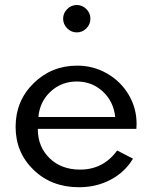

<svg xmlns="http://www.w3.org/2000/svg" viewBox="-20 -747 619 781"><path d="M301.3 14.6Q189.9 14.6 116.7 -55.9Q43.5 -126.5 43.5 -231Q43.5 -336.4 116.5 -408.2Q189.5 -480 293.9 -480Q359.9 -480 415.5 -448Q471.2 -416 503.4 -361.6Q535.6 -307.1 535.6 -243.2Q535.6 -235.4 534.7 -222.7H133.8Q133.8 -149.9 181.6 -103.5Q229.5 -57.1 305.7 -57.1Q400.4 -57.1 456.5 -134.8L521 -101.6Q487.8 -46.4 429.9 -15.9Q372.1 14.6 301.3 14.6ZM292.5 -415.5Q230 -415.5 185.8 -374.5Q141.6 -333.5 136.2 -271H448.7Q441.9 -334.5 397.9 -375Q354 -415.5 292.5 -415.5ZM292.5 -726.6Q314.9 -726.6 331.3 -710.2Q347.7 -693.8 347.7 -670.9Q347.7 -647.9 331.3 -631.6Q314.9 -615.2 292.5 -615.2Q269.5 -615.2 253.2 -631.8Q236.8 -648.4 236.8 -670.9Q236.8 -693.4 253.2 -710Q269.5 -726.6 292.5 -726.6Z"/></svg>

Font: Spartan MB Med
Style: Regular
Weight: 500
Designer: Matt Bailey, Mirko Velimirovic
Foundry: Matt Bailey
Version: Version 1.005